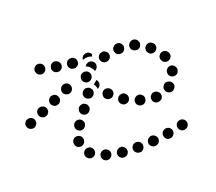

<svg xmlns="http://www.w3.org/2000/svg" viewBox="-104 -713 987 878"><g transform="rotate(20 389.5 -274.0)"><path d="M410 22Q415 20 418 16Q422 13 423 8Q425 4 425 -1Q425 -12 417 -19Q410 -26 400 -26H399Q394 -26 390 -24Q385 -22 382 -18Q378 -15 376 -10Q375 -5 375 0Q375 10 382 17Q390 24 400 24H401Q406 24 410 22ZM491 -1Q495 -4 496 -9Q498 -13 498 -18Q498 -23 496 -28Q492 -37 483 -41Q473 -45 464 -41H463Q454 -37 450 -28Q446 -18 450 -8Q452 -4 455 0Q459 3 463 5Q468 7 473 7Q478 7 483 5Q488 3 491 -1ZM340 -8Q336 -7 331 -8Q326 -9 322 -12Q317 -15 315 -19H314Q309 -27 310 -38Q312 -48 321 -54Q325 -57 330 -58Q335 -59 339 -58Q344 -57 349 -54Q353 -52 356 -47Q359 -42 360 -37Q361 -31 359 -26Q357 -22 356 -18Q354 -17 353 -15Q351 -14 349 -12Q345 -10 340 -8ZM126 -34Q126 -39 125 -44Q123 -49 120 -52Q117 -56 112 -58Q108 -60 103 -61Q98 -61 93 -59Q88 -58 85 -54Q81 -51 79 -47V-46Q76 -42 76 -37Q76 -32 77 -27Q79 -22 82 -19Q86 -15 90 -13Q100 -8 109 -12Q119 -15 124 -24V-25Q126 -29 126 -34ZM553 -34Q557 -37 560 -41Q563 -45 564 -50Q565 -55 564 -60Q563 -65 560 -69Q554 -77 544 -79Q534 -81 525 -76V-75Q521 -73 518 -68Q516 -64 515 -59Q514 -55 515 -50Q516 -45 518 -41Q521 -37 525 -34Q529 -31 534 -30Q539 -29 544 -30Q549 -31 553 -34ZM615 -82H616Q624 -88 624 -99Q625 -109 618 -117Q615 -121 611 -123Q606 -125 601 -126Q596 -126 592 -125Q587 -123 583 -120Q575 -113 574 -103Q573 -92 580 -84Q587 -76 597 -76Q608 -75 615 -82ZM159 -102Q159 -107 158 -112Q156 -117 153 -120Q149 -124 145 -126Q136 -131 126 -127Q116 -124 112 -115L111 -114Q107 -105 110 -95Q114 -86 123 -81Q132 -77 142 -80Q152 -83 156 -93H157Q159 -97 159 -102ZM291 -93Q293 -89 297 -86Q301 -82 305 -81Q310 -79 315 -80Q325 -80 332 -88Q339 -96 338 -106V-107Q337 -117 330 -124Q322 -130 311 -130Q301 -129 294 -121Q288 -113 288 -103Q289 -98 291 -93ZM680 -152Q680 -163 673 -170Q665 -177 655 -177Q644 -177 637 -170Q630 -162 630 -152Q630 -142 637 -134Q644 -127 655 -127Q665 -127 672 -134L673 -135Q680 -142 680 -152ZM191 -180Q187 -190 178 -194Q169 -199 159 -196Q149 -192 145 -183H144Q140 -173 143 -164Q147 -154 156 -149Q165 -145 175 -148Q185 -151 189 -161H190Q194 -170 191 -180ZM286 -169Q288 -164 292 -161Q296 -158 300 -156Q305 -155 310 -155Q320 -156 327 -163Q334 -171 333 -182Q333 -187 331 -191Q329 -196 325 -199Q321 -202 316 -204Q312 -206 307 -205Q296 -205 290 -197Q283 -189 283 -179V-178Q284 -173 286 -169ZM730 -200Q732 -204 731 -209Q731 -214 729 -219Q727 -223 723 -227Q715 -233 705 -233Q694 -232 688 -224H687Q684 -220 683 -215Q681 -211 681 -206Q682 -201 684 -196Q686 -192 690 -189Q698 -182 708 -182Q718 -183 725 -191Q729 -195 730 -200ZM224 -248Q221 -257 212 -262Q203 -267 193 -264Q183 -260 178 -251Q173 -241 177 -232Q180 -222 189 -217Q198 -212 208 -216Q218 -219 223 -228V-229Q228 -238 224 -248ZM287 -234Q296 -228 306 -231Q316 -233 322 -242Q327 -251 325 -261Q324 -266 321 -270Q318 -274 314 -277Q309 -279 304 -280Q299 -281 295 -280Q285 -277 279 -269Q274 -260 276 -250V-249Q278 -239 287 -234ZM779 -270Q777 -280 769 -287Q765 -289 760 -291Q755 -292 750 -291Q746 -290 741 -288Q737 -285 734 -281Q728 -273 729 -263Q731 -252 739 -246Q743 -243 748 -242Q753 -241 758 -241Q762 -242 767 -245Q771 -247 774 -251V-252Q780 -260 779 -270ZM79 -276Q82 -286 77 -295Q75 -299 71 -302Q67 -306 63 -307Q58 -309 53 -308Q48 -308 44 -305H43Q34 -300 31 -290Q28 -281 33 -271Q35 -267 39 -264Q43 -261 48 -259Q52 -258 57 -258Q62 -259 67 -261Q76 -266 79 -276ZM389 -309H388Q378 -310 370 -303Q362 -297 361 -287Q360 -276 367 -268Q373 -260 383 -259H384Q394 -258 402 -265Q410 -271 411 -281Q412 -292 406 -300Q399 -308 389 -309ZM441 -300Q435 -292 437 -282Q438 -271 447 -265Q455 -260 466 -261Q476 -263 482 -272Q488 -280 486 -290Q484 -300 476 -306Q468 -312 457 -311Q447 -309 441 -300ZM525 -330H524Q515 -326 511 -316Q507 -307 511 -297Q515 -288 524 -284Q534 -280 543 -284H544Q553 -288 557 -297Q561 -307 557 -316Q555 -321 552 -325Q548 -328 544 -330Q539 -332 534 -332Q529 -332 525 -330ZM314 -325Q316 -325 317 -324Q319 -324 320 -324L321 -323Q331 -320 335 -311Q339 -301 336 -292Q336 -291 335 -290Q335 -289 335 -288Q331 -293 325 -296Q318 -300 310 -302Q313 -309 314 -317Q314 -321 314 -325ZM134 -297Q143 -302 146 -312Q149 -322 144 -331Q139 -340 129 -343Q119 -346 110 -341H109Q100 -336 97 -326Q95 -316 100 -307Q102 -302 106 -299Q110 -296 115 -295Q120 -293 125 -294Q130 -295 134 -297ZM264 -297Q274 -296 282 -302Q290 -309 291 -319Q292 -330 286 -338Q283 -342 278 -344Q274 -347 269 -347Q264 -348 259 -346Q255 -345 251 -342Q243 -335 241 -325Q240 -315 247 -307V-306Q253 -298 264 -297ZM574 -347Q573 -337 580 -329Q587 -321 597 -320Q607 -320 615 -326V-327Q623 -334 624 -344Q625 -354 618 -362Q611 -370 601 -370Q590 -371 583 -364H582Q574 -357 574 -347ZM161 -354Q160 -358 161 -363Q162 -368 165 -372Q168 -377 172 -379V-380Q180 -385 191 -384Q201 -382 207 -373Q210 -369 211 -364Q212 -359 211 -355Q210 -352 209 -350Q208 -347 207 -345Q206 -344 205 -343Q202 -341 199 -338Q191 -332 181 -334Q171 -336 165 -345Q162 -349 161 -354ZM271 -369Q281 -368 290 -364Q292 -362 294 -361Q299 -370 296 -380Q294 -389 285 -395Q276 -400 266 -397Q256 -395 251 -386V-385Q248 -381 247 -376Q247 -371 248 -367Q248 -366 248 -366Q248 -366 248 -366Q250 -367 252 -368Q262 -371 271 -369ZM617 -394Q623 -386 633 -384Q643 -382 652 -388Q660 -393 662 -404Q664 -414 659 -423Q653 -431 643 -433Q633 -435 624 -429Q615 -424 613 -414V-413Q611 -403 617 -394ZM227 -392Q226 -391 226 -390Q223 -393 221 -398Q220 -402 220 -407Q220 -412 223 -416Q225 -421 228 -424H229Q234 -430 242 -431Q250 -432 257 -428Q257 -426 258 -423Q259 -421 260 -419Q251 -416 243 -411Q243 -411 243 -410Q240 -409 238 -406Q231 -400 227 -392ZM338 -441Q336 -451 328 -457Q319 -463 309 -461Q299 -460 293 -451Q287 -443 288 -432Q290 -422 298 -416Q307 -410 317 -412Q327 -414 333 -422Q339 -431 338 -441ZM611 -463Q614 -460 619 -458Q624 -457 629 -457Q634 -457 638 -460Q647 -464 651 -474Q654 -484 649 -493V-494Q644 -503 634 -506Q625 -509 615 -505Q606 -500 603 -490Q600 -480 604 -471H605Q607 -466 611 -463ZM387 -494Q387 -504 380 -512Q373 -519 363 -520Q352 -520 345 -513L344 -512Q337 -505 337 -495Q336 -485 343 -477Q351 -470 361 -469Q371 -469 379 -476Q387 -484 387 -494ZM582 -510Q591 -513 596 -523Q600 -532 597 -542Q593 -552 584 -556H583Q574 -560 564 -557Q555 -553 550 -544Q548 -539 548 -534Q548 -529 549 -525Q551 -520 554 -517Q558 -513 562 -511H563Q572 -506 582 -510ZM434 -512Q438 -514 442 -517Q446 -520 448 -525Q450 -529 450 -534Q450 -539 448 -544Q445 -554 435 -558Q426 -562 416 -559Q406 -555 402 -546Q398 -536 401 -526Q405 -517 414 -512Q424 -508 433 -512ZM517 -530Q524 -537 524 -547Q524 -558 517 -565Q509 -572 499 -572Q488 -572 481 -565Q474 -557 474 -547Q474 -542 476 -537Q478 -533 482 -529Q485 -526 490 -524Q494 -522 499 -522H500Q510 -522 517 -530Z"/></g></svg>

Font: FRB American Cursive Dotted Black
Style: Bold Italic
Weight: 900
Italic angle: -25°
Version: Version 2.0;Modular Font Editor K font №1